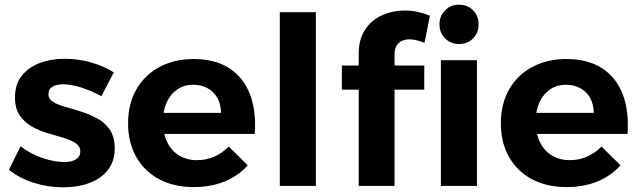

<svg xmlns="http://www.w3.org/2000/svg" viewBox="-20 -794 2728 820"><path d="M413 -383Q369 -407 326 -420.5Q283 -434 249 -434Q222 -434 204.5 -424Q187 -414 187 -392Q187 -371 207.5 -358.5Q228 -346 260.5 -337Q293 -328 329 -316.5Q365 -305 397.5 -287Q430 -269 450 -238.5Q470 -208 470 -160Q470 -106 441 -68.5Q412 -31 362 -12.5Q312 6 251 6Q186 6 125 -13Q64 -32 18 -69L68 -169Q110 -137 160.5 -119.5Q211 -102 255 -102Q275 -102 290 -107Q305 -112 314 -122Q323 -132 323 -147Q323 -169 303 -182.5Q283 -196 251 -205.5Q219 -215 183 -225.5Q147 -236 115.5 -254Q84 -272 64 -301.5Q44 -331 44 -378Q44 -434 73 -470.5Q102 -507 150 -525Q198 -543 256 -543Q312 -543 366.5 -528Q421 -513 466 -485Z M924 -312Q923 -349 908.5 -375.5Q894 -402 867 -417Q840 -432 805 -432Q766 -432 737 -412Q708 -392 692 -357Q676 -322 676 -276Q676 -224 694 -187Q712 -150 745 -130Q778 -110 821 -110Q899 -110 957 -168L1038 -88Q998 -43 939.5 -19Q881 5 808 5Q722 5 659 -29Q596 -63 561.5 -124.5Q527 -186 527 -267Q527 -350 562 -411.5Q597 -473 659.5 -507Q722 -541 804 -542Q899 -542 959.5 -502.5Q1020 -463 1047.5 -391.5Q1075 -320 1068 -222H654V-312Z M1175 -742H1329V0H1175Z M1512 -565Q1512 -626 1539 -667Q1566 -708 1611 -728.5Q1656 -749 1710 -749Q1737 -749 1764.5 -743Q1792 -737 1816 -727L1793 -611Q1778 -617 1761.5 -621.5Q1745 -626 1729 -626Q1712 -626 1697 -619.5Q1682 -613 1673.5 -598.5Q1665 -584 1665 -562V0H1512ZM1440 -514H1792V-411H1440ZM1863 -537H2017V0H1863ZM1940 -774Q1977 -774 2000.5 -750Q2024 -726 2024 -690Q2024 -654 2000.5 -630Q1977 -606 1940 -606Q1905 -606 1881 -630Q1857 -654 1857 -690Q1857 -726 1881 -750Q1905 -774 1940 -774Z M2516 -312Q2515 -349 2500.5 -375.5Q2486 -402 2459 -417Q2432 -432 2397 -432Q2358 -432 2329 -412Q2300 -392 2284 -357Q2268 -322 2268 -276Q2268 -224 2286 -187Q2304 -150 2337 -130Q2370 -110 2413 -110Q2491 -110 2549 -168L2630 -88Q2590 -43 2531.5 -19Q2473 5 2400 5Q2314 5 2251 -29Q2188 -63 2153.5 -124.5Q2119 -186 2119 -267Q2119 -350 2154 -411.5Q2189 -473 2251.5 -507Q2314 -541 2396 -542Q2491 -542 2551.5 -502.5Q2612 -463 2639.5 -391.5Q2667 -320 2660 -222H2246V-312Z"/></svg>

Font: Alexandria SemiBold
Style: Regular
Weight: 600
Designer: Mohamed Gaber
Foundry: Kief Type Foundry
Version: Version 5.100